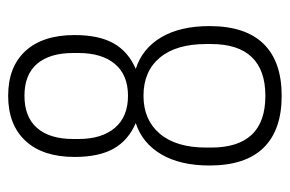

<svg xmlns="http://www.w3.org/2000/svg" viewBox="-140 -563 711 471"><g transform="rotate(-90 215.5 -327.5)"><path d="M216 8Q132 8 88.5 -36.5Q45 -81 45 -169Q45 -241 72.5 -287.5Q100 -334 149 -350Q107 -368 86.5 -404Q66 -440 66 -500Q66 -578 105.5 -620.5Q145 -663 216 -663Q287 -663 326 -620.5Q365 -578 365 -500Q365 -440 344.5 -404Q324 -368 282 -350Q332 -334 359.5 -287.5Q387 -241 387 -169Q387 -81 343.5 -36.5Q300 8 216 8ZM216 -32Q279 -32 311 -65.5Q343 -99 343 -165V-177Q343 -251 309.5 -291Q276 -331 216 -331Q157 -331 123 -291Q89 -251 89 -177V-165Q89 -99 120.5 -65.5Q152 -32 216 -32ZM216 -369Q267 -369 294 -401Q321 -433 321 -491V-503Q321 -561 294.5 -592Q268 -623 216 -623Q164 -623 137 -592Q110 -561 110 -503V-491Q110 -433 137.5 -401Q165 -369 216 -369Z"/></g></svg>

Font: Sofia Sans Condensed Light
Style: Regular
Weight: 300
Designer: Botio Nikoltchev, Ani Petrova
Foundry: lettersoup
Version: Version 4.101